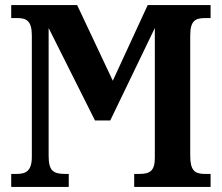

<svg xmlns="http://www.w3.org/2000/svg" viewBox="-20 -734 870 754"><path d="M24 0H250V-51H236C188 -51 171 -64 171 -123V-624L353 -261H413L588 -624V-114C588 -63 569 -51 527 -51H507V0H807V-51H785C745 -51 727 -64 727 -123V-594C727 -653 747 -663 786 -663H807V-714H560L423 -417L283 -714H24V-663H50C85 -663 105 -650 105 -595V-118C105 -63 82 -51 46 -51H24Z"/></svg>

Font: Noto Serif Condensed
Style: Bold
Weight: 700
Width: 3
Designer: Monotype Design Team
Foundry: Monotype Imaging Inc.
Version: Version 2.015